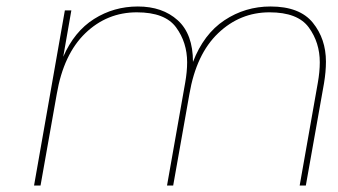

<svg xmlns="http://www.w3.org/2000/svg" viewBox="-20 -572 1043 592"><path d="M814 -552Q904 -552 944.5 -502Q985 -452 985 -382Q985 -351 979 -315L923 0H904L960 -317Q966 -351 966 -380Q966 -441 932 -487.5Q898 -534 811 -534Q720 -534 652.5 -469.5Q585 -405 564 -282L514 0H495L551 -317Q557 -351 557 -380Q557 -441 523 -487.5Q489 -534 402 -534Q310 -534 243 -469.5Q176 -405 155 -282L105 0H85L180 -540H200L175 -397Q209 -475 270 -513.5Q331 -552 405 -552Q481 -552 528 -509.5Q575 -467 575 -381Q608 -467 672 -509.5Q736 -552 814 -552Z"/></svg>

Font: Fz Poppins Thin
Style: Italic
Weight: 100
Italic angle: -10°
Designer: Ninad Kale (Devanagari), Jonny Pinhorn (Latin)
Foundry: Indian Type Foundry
Version: Vit hóa bi Vntype.Com & FontZin.Com